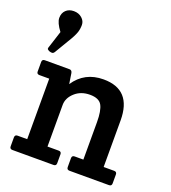

<svg xmlns="http://www.w3.org/2000/svg" viewBox="-142 -891 888 996"><g transform="rotate(20 302.0 -393.0)"><path d="M25 -427V-480Q25 -495 40 -495H176Q189 -495 192 -480L201 -422Q257 -506 361 -506Q516 -506 516 -336V-79H574Q589 -79 589 -64V-15Q589 0 574 0H356Q341 0 341 -15V-64Q341 -79 356 -79H404V-286Q404 -349 388 -378Q372 -407 322 -407Q272 -407 239 -377Q206 -347 206 -309V-79H268Q283 -79 283 -64V-15Q283 0 268 0H41Q26 0 26 -15V-64Q26 -79 41 -79H94V-413H40Q25 -413 25 -427ZM48 -546Q34 -552 34 -557.5Q34 -563 37 -570L66 -660Q35 -701 35 -727.5Q35 -754 51.5 -770Q68 -786 95 -786Q122 -786 140 -770Q158 -754 158 -732.5Q158 -711 152 -692Q144 -668 119 -628L75 -554Q69 -544 61.5 -544Q54 -544 49 -546Z"/></g></svg>

Font: Crete Round
Style: Regular
Weight: 400
Designer: Veronika Burian
Foundry: TypeTogether
Version: Version 1.001